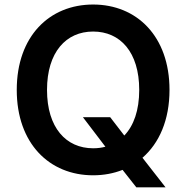

<svg xmlns="http://www.w3.org/2000/svg" viewBox="-20 -757 816 840"><path d="M342.7 -244.3 441.1 -115.1C424 -110.4 406.2 -108.3 387.4 -108.3C269.2 -108.3 185.7 -198.2 185.7 -363.6C185.7 -529.1 269.2 -619 387.4 -619C506 -619 589.1 -529.1 589.1 -363.6C589.1 -274.1 565 -207 523.8 -164.1L462 -244.3ZM53.3 -363.6C53.3 -128.9 196.4 9.9 387.4 9.9C433.6 9.9 476.9 1.8 516.3 -13.8L576.3 62.5H704.2L603.3 -66.8C676.5 -130.3 721.6 -231.9 721.6 -363.6C721.6 -598.7 578.1 -737.2 387.4 -737.2C196.4 -737.2 53.3 -598.7 53.3 -363.6Z"/></svg>

Font: Margiela Sans Semi Bold
Style: Regular
Weight: 600
Designer: Stefan Endress, Andreas Faust
Version: Version 1.100;FEAKit 1.0